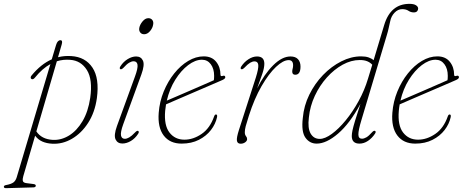

<svg xmlns="http://www.w3.org/2000/svg" viewBox="-95 -739 2414 998"><path d="M87 -336Q77.5 -324 69 -328Q64.5 -330.5 64.5 -336Q64.5 -341.5 69 -346.5Q118 -406 174 -430.5L196.5 -505.5Q204 -530 219 -530Q232.5 -530 225.5 -507L206.5 -441.5Q239.5 -450 275.5 -447.5Q349 -443 385.8 -387.2Q422.5 -331.5 408.5 -228.5Q398 -154.5 363.2 -100.5Q328.5 -46.5 279.2 -17.8Q230 11 176 8Q147.5 6.5 125.2 -3.2Q103 -13 87.5 -33.5L26 177Q21.5 192 23.8 201.5Q26 211 43 213L78 217.5Q91 219 91 226Q91 234.5 79 235L-61.5 239Q-75 239.5 -75 232Q-75 225 -64 223Q-37 218 -25.2 209.2Q-13.5 200.5 -8 182L167 -406Q125 -383 87 -336ZM178.5 -12Q223 -9.5 263.8 -34.5Q304.5 -59.5 334 -109.2Q363.5 -159 374 -230.5Q387.5 -325.5 356.8 -374.8Q326 -424 270 -428Q233.5 -431 200.5 -420.5L94 -56Q121 -15.5 178.5 -12Z M654.5 -561Q641 -561 633.8 -570.5Q626.5 -580 629 -594Q632 -611 646 -627.8Q660 -644.5 676 -644.5Q689.5 -644.5 696.8 -635Q704 -625.5 701 -611Q698.5 -593.5 684.8 -577.2Q671 -561 654.5 -561ZM545.5 -93Q530.5 -51.5 534 -34.5Q537.5 -17.5 554 -17.5Q564 -17.5 576.8 -24.8Q589.5 -32 607 -50.5Q617.5 -61.5 623 -58.5Q630 -54.5 623 -43.5Q607.5 -19.5 585.2 -6.2Q563 7 541 7Q516 7 505.8 -14.2Q495.5 -35.5 513 -84L606.5 -341Q622.5 -384.5 619.8 -402.5Q617 -420.5 599.5 -420.5Q589 -420.5 576.2 -413Q563.5 -405.5 547 -387Q536.5 -376.5 530.5 -379.5Q524 -383.5 531 -394.5Q546.5 -418.5 569 -432Q591.5 -445.5 612.5 -445.5Q638 -445.5 648 -423.8Q658 -402 640 -352.5Z M1033 -129.5Q1025.5 -94.5 1001.5 -63.2Q977.5 -32 938.8 -12.2Q900 7.5 849 7.5Q788 7.5 756 -34.5Q724 -76.5 730 -153Q734.5 -211 756 -263.5Q777.5 -316 810.5 -357.2Q843.5 -398.5 883.2 -422.2Q923 -446 964 -446Q1006 -446 1028.5 -418Q1051 -390 1051 -350.5Q1051 -340.5 1062.5 -344.5Q1074.5 -348.5 1076 -338.5Q1077 -330.5 1062 -323.5Q1038 -313 996.8 -295.2Q955.5 -277.5 909.8 -257.8Q864 -238 825.5 -221.5Q787 -205 768 -196.5Q765 -180 763.5 -163Q757 -87.5 785.8 -50.2Q814.5 -13 863.5 -13Q909.5 -13 953 -42.8Q996.5 -72.5 1018 -134Q1021.5 -144 1027.5 -144Q1036 -144 1033 -129.5ZM954.5 -428.5Q920 -428.5 883 -400.5Q846 -372.5 816 -324.5Q786 -276.5 772 -216Q790.5 -224 821.5 -237.2Q852.5 -250.5 888.2 -266Q924 -281.5 957.8 -296.2Q991.5 -311 1016.5 -322Q1018 -330 1018 -345Q1018 -381.5 1000.8 -405Q983.5 -428.5 954.5 -428.5Z M1159 -379.5Q1152.5 -383 1159 -393.5Q1174.5 -417 1196.8 -431.2Q1219 -445.5 1241 -445.5Q1279 -445.5 1279 -407.5Q1279 -386 1268 -353.8Q1257 -321.5 1241.5 -279.5Q1278.5 -353.5 1324.8 -399.5Q1371 -445.5 1415 -445.5Q1441 -445.5 1454 -431.2Q1467 -417 1467 -393Q1467 -350.5 1439.5 -350.5Q1424 -350.5 1424 -367Q1424 -375 1426.2 -382.2Q1428.5 -389.5 1428.5 -399.5Q1428.5 -426.5 1405.5 -426.5Q1377 -426.5 1339.5 -391.2Q1302 -356 1264.5 -291.2Q1227 -226.5 1198.5 -137Q1187 -101.5 1182.2 -83.2Q1177.5 -65 1177.5 -51.5Q1177.5 -38.5 1183.5 -31.5Q1189.5 -24.5 1189.5 -16Q1189.5 -6.5 1179.2 0.8Q1169 8 1156 8Q1139 8 1136.5 -7.5Q1134 -23 1147 -63.5L1235 -336.5Q1249.5 -383 1247.5 -401.5Q1245.5 -420 1228 -420Q1217.5 -420 1205.2 -412.8Q1193 -405.5 1175 -386.5Q1164.5 -376.5 1159 -379.5Z M1854.5 -44.5Q1839 -21 1817.8 -6.8Q1796.5 7.5 1773.5 7.5Q1733.5 7.5 1733.5 -32Q1733.5 -43.5 1737.2 -61.5Q1741 -79.5 1750.8 -112Q1760.5 -144.5 1778.5 -199Q1723 -96.5 1662.2 -44.5Q1601.5 7.5 1551 7.5Q1514.5 7.5 1492.5 -23.5Q1470.5 -54.5 1479 -126Q1484.5 -189.5 1512.8 -247Q1541 -304.5 1584.2 -349.2Q1627.5 -394 1679 -420Q1730.5 -446 1782 -446Q1805 -446 1821 -440.5Q1837 -435 1847 -426L1902 -609Q1935 -719 2033.5 -719Q2055.5 -719 2067 -711.8Q2078.5 -704.5 2078.5 -694.5Q2078.5 -686.5 2073 -680.5Q2067.5 -674.5 2056 -674.5Q2040.5 -674.5 2028 -683Q2015.5 -691.5 1995.5 -691.5Q1973.5 -691.5 1955.8 -673Q1938 -654.5 1933 -627.5Q1928.5 -608.5 1925.2 -592.8Q1922 -577 1916 -557.5L1783.5 -114.5Q1767.5 -61.5 1767.8 -39.8Q1768 -18 1786.5 -18Q1797 -18 1809.5 -25.2Q1822 -32.5 1838.5 -51Q1848.5 -62 1854.5 -58.5Q1861 -55 1854.5 -44.5ZM1510.5 -128.5Q1503.5 -72 1519.8 -44.5Q1536 -17 1567 -17Q1594 -17 1629.8 -43Q1665.5 -69 1702 -113.5Q1738.5 -158 1769.2 -214Q1800 -270 1818 -330.5L1840 -402.5Q1829.5 -414 1814 -420.5Q1798.5 -427 1775 -427Q1730.5 -427 1686.2 -402.8Q1642 -378.5 1604.2 -336.5Q1566.5 -294.5 1541.5 -241Q1516.5 -187.5 1510.5 -128.5Z M2247.5 -129.5Q2240 -94.5 2216 -63.2Q2192 -32 2153.2 -12.2Q2114.5 7.5 2063.5 7.5Q2002.5 7.5 1970.5 -34.5Q1938.5 -76.5 1944.5 -153Q1949 -211 1970.5 -263.5Q1992 -316 2025 -357.2Q2058 -398.5 2097.8 -422.2Q2137.5 -446 2178.5 -446Q2220.5 -446 2243 -418Q2265.5 -390 2265.5 -350.5Q2265.5 -340.5 2277 -344.5Q2289 -348.5 2290.5 -338.5Q2291.5 -330.5 2276.5 -323.5Q2252.5 -313 2211.2 -295.2Q2170 -277.5 2124.2 -257.8Q2078.5 -238 2040 -221.5Q2001.5 -205 1982.5 -196.5Q1979.5 -180 1978 -163Q1971.5 -87.5 2000.2 -50.2Q2029 -13 2078 -13Q2124 -13 2167.5 -42.8Q2211 -72.5 2232.5 -134Q2236 -144 2242 -144Q2250.5 -144 2247.5 -129.5ZM2169 -428.5Q2134.5 -428.5 2097.5 -400.5Q2060.5 -372.5 2030.5 -324.5Q2000.5 -276.5 1986.5 -216Q2005 -224 2036 -237.2Q2067 -250.5 2102.8 -266Q2138.5 -281.5 2172.2 -296.2Q2206 -311 2231 -322Q2232.5 -330 2232.5 -345Q2232.5 -381.5 2215.2 -405Q2198 -428.5 2169 -428.5Z"/></svg>

Font: Fraunces 72pt S050 Thin
Style: Italic
Weight: 100
Italic angle: -16°
Version: Version 1.000; ttfautohint (v1.8.3)